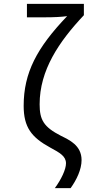

<svg xmlns="http://www.w3.org/2000/svg" viewBox="-20 -780 540 998"><path d="M265 198H347C378 155 404 101 404 52C404 -25 339 -53 297 -74C207 -120 186 -157 186 -238C186 -415 286 -563 416 -701V-760H120V-690H213C262 -690 298 -692 329 -696C172 -532 103 -402 103 -230C103 -118 144 -66 241 -13C291 14 323 32 323 69C323 101 298 153 265 198Z"/></svg>

Font: Noto Sans Mono ExtraCondensed
Style: Regular
Weight: 400
Width: 2
Designer: Monotype Design Team
Foundry: Monotype Imaging Inc.
Version: Version 2.014